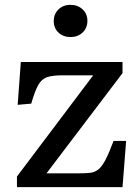

<svg xmlns="http://www.w3.org/2000/svg" viewBox="-20 -773 577 793"><path d="M50 0V-44L365 -462H239Q198 -462 175 -454.5Q152 -447 138 -422Q124 -397 109 -345L53 -340L66 -517H486V-471L172 -57H298Q330 -57 350.5 -59Q371 -61 386 -73Q401 -85 415.5 -112.5Q430 -140 449 -191H501L486 0ZM271 -620Q241 -620 221.5 -638.5Q202 -657 202 -686Q202 -715 221.5 -734Q241 -753 271 -753Q301 -753 321 -734.5Q341 -716 341 -687Q341 -658 321.5 -639Q302 -620 271 -620Z"/></svg>

Font: Literata Variable Black
Style: Regular
Weight: 900
Designer: Latin by Veronika Burian and Jose Scaglione. Greek by Irene Vlachou. Cyrillic by Vera Evstafieva.
Foundry: TypeTogether
Version: Version 3.021